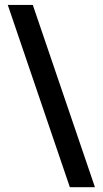

<svg xmlns="http://www.w3.org/2000/svg" viewBox="-20 -743 421 781"><path d="M264.1 18.4 11.6 -723H113.4L366.2 18.4Z"/></svg>

Font: Public Sans Thin
Style: Regular
Weight: 100
Designer: The Public Sans project authors (U.S. Web Design System). Libre Franklin designed by Pablo Impallari and Rodrigo Fuenzal
Version: Version 1.008